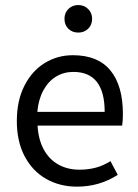

<svg xmlns="http://www.w3.org/2000/svg" viewBox="-20 -713 536 746"><path d="M457.5 -270Q457.5 -242.7 454.6 -225.1H126Q128.9 -171.4 149.7 -132.8Q170.4 -94.2 206.3 -74Q242.2 -53.7 288.6 -53.7Q323.7 -53.7 353 -61.8Q382.3 -69.8 409.2 -86.9L437.5 -33.7Q366.7 12.2 278.8 12.2Q212.9 12.2 159.9 -17.6Q106.9 -47.4 76.2 -105Q45.4 -162.6 45.4 -242.7Q45.4 -321.8 74.7 -379.6Q104 -437.5 153.6 -468Q203.1 -498.5 263.2 -498.5Q360.4 -498.5 408.9 -439.5Q457.5 -380.4 457.5 -270ZM265.1 -433.6Q228 -433.6 198 -415.5Q168 -397.5 148.7 -362.3Q129.4 -327.1 125 -278.3H386.7Q386.7 -433.6 265.1 -433.6ZM284.2 -693.4Q307.1 -693.4 322.5 -678Q337.9 -662.6 337.9 -640.1Q337.9 -616.2 322.5 -601.3Q307.1 -586.4 284.2 -586.4Q260.7 -586.4 245.6 -601.3Q230.5 -616.2 230.5 -640.1Q230.5 -663.1 245.8 -678.2Q261.2 -693.4 284.2 -693.4Z"/></svg>

Font: Varta
Style: Regular
Weight: 400
Designer: Joana Correia, Viktoriya Grabowska, Eben Sorkin
Foundry: Sorkin Type
Version: Version 1.003; ttfautohint (v1.3) -l 8 -r 24 -G 200 -x 12 -H